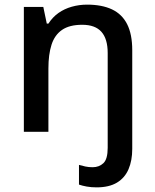

<svg xmlns="http://www.w3.org/2000/svg" viewBox="-20 -569 670 829"><path d="M397 240Q374 240 354.5 236.5Q335 233 321 228V143Q335 147 349 150Q363 153 380 153Q408 153 426.5 135.5Q445 118 445 69V-340Q445 -401 418 -431.5Q391 -462 335 -462Q280 -462 248 -440Q216 -418 202.5 -376Q189 -334 189 -273V0H83V-539H167L182 -467H189Q207 -495 232.5 -513Q258 -531 290 -540Q322 -549 356 -549Q420 -549 463.5 -528.5Q507 -508 529 -464.5Q551 -421 551 -352V74Q551 124 535 161.5Q519 199 485 219.5Q451 240 397 240Z"/></svg>

Font: Noto Sans Thai Medium
Style: Regular
Weight: 500
Designer: Monotype Design Team
Foundry: Monotype Imaging Inc.
Version: Version 2.001